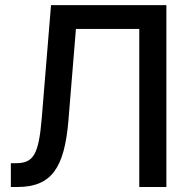

<svg xmlns="http://www.w3.org/2000/svg" viewBox="-20 -748 752 768"><path d="M43 -95.2H23.4V0H49.3C186.5 0 237.3 -77.1 253.4 -262.7L283.7 -632.3H537.1V0H645.5V-727.5H184.1L147 -275.4C134.8 -126.5 112.3 -95.2 43 -95.2Z"/></svg>

Font: Inteeer Medium
Style: Regular
Weight: 500
Designer: Rasmus Andersson
Foundry: rsms
Version: Version 4.001;Glyphs 3.4 (3402)